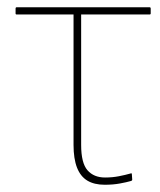

<svg xmlns="http://www.w3.org/2000/svg" viewBox="-20 -499 442 530"><path d="M269 11Q240 11 221 -0.5Q202 -12 192.5 -36.5Q183 -61 183 -99V-459H26Q23 -459 23 -462V-475Q23 -479 26 -479H393Q396 -479 396 -475V-462Q396 -459 393 -459H204V-99Q204 -49 221.5 -29Q239 -9 270 -9Q290 -9 308 -12.5Q326 -16 340 -20Q344 -22 344 -18L345 -3Q345 0 340 1Q330 4 311 7.5Q292 11 269 11Z"/></svg>

Font: Sofia Sans Semi Condensed Thin
Style: Regular
Weight: 250
Version: Version 4.100